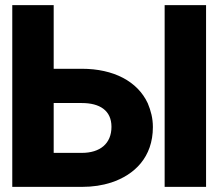

<svg xmlns="http://www.w3.org/2000/svg" viewBox="-20 -731 857 751"><path d="M28 0H300C343 0 381 -6 415 -17C506 -47 578 -116 578 -234C578 -269 570 -298 558 -327C518 -413 424 -462 300 -462H190V-711H28ZM190 -133V-328H300C370 -328 416 -299 416 -235C416 -169 371 -133 300 -133ZM624 0H786V-711H624Z"/></svg>

Font: Asimov Pro
Style: Blk
Weight: 900
Designer: Google
Version: Version 2.000980; 2014